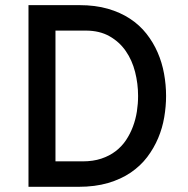

<svg xmlns="http://www.w3.org/2000/svg" viewBox="-20 -720 725 740"><path d="M89.8 -700.2H286.1Q347.2 -700.2 395.5 -686.3Q443.8 -672.4 481 -647.9Q518.1 -623.5 544.4 -590.1Q570.8 -556.6 587.6 -517.8Q604.5 -479 612.3 -436Q620.1 -393.1 620.1 -350.1Q620.1 -310.1 613 -268.3Q606 -226.6 589.6 -187.7Q573.2 -148.9 547.4 -114.7Q521.5 -80.6 483.9 -54.9Q446.3 -29.3 396.2 -14.6Q346.2 0 282.2 0H89.8ZM298.8 -98.1Q338.9 -98.1 370.4 -108.6Q401.9 -119.1 425.5 -137.2Q449.2 -155.3 465.6 -179.7Q481.9 -204.1 492.4 -232.2Q502.9 -260.3 507.6 -290.3Q512.2 -320.3 512.2 -350.1Q512.2 -397.5 500.7 -442.6Q489.3 -487.8 464.8 -523.2Q440.4 -558.6 402.1 -580.3Q363.8 -602.1 310.1 -602.1H193.8V-98.1Z"/></svg>

Font: Overpass
Style: Regular
Weight: 400
Designer: Delve Withrington
Foundry: Delve Fonts
Version: Version 1.001